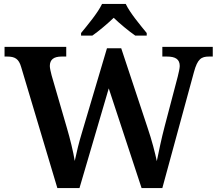

<svg xmlns="http://www.w3.org/2000/svg" viewBox="-20 -951 1099 971"><path d="M390 -784V-771H447C479 -793 525 -832 555 -861C585 -832 632 -793 664 -771H722V-784C691 -822 637 -886 616 -931H496C475 -886 421 -822 390 -784ZM87 -612 270 0H382L530 -504L696 0H801L961 -587C979 -653 998 -665 1037 -665H1056V-714H801V-665H824C868 -665 889 -651 889 -617C889 -606 883 -580 879 -564L813 -313C796 -249 783 -184 773 -136C765 -175 748 -242 726 -306L593 -707H521L394 -279C379 -230 368 -184 358 -137C351 -182 334 -251 318 -305L241 -570C237 -586 232 -606 232 -617C232 -650 252 -665 292 -665H315V-714H3V-665H16C55 -665 75 -654 87 -612Z"/></svg>

Font: Noto Serif Tamil SemiBold
Style: Italic
Weight: 600
Italic angle: -12°
Designer: Indian Type Foundry, Tom Grace, and the Monotype Design Team
Foundry: Monotype Imaging Inc.
Version: Version 2.003